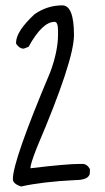

<svg xmlns="http://www.w3.org/2000/svg" viewBox="-20 -675 386 706"><path d="M209 -655.3Q252 -655.3 252 -545.9Q252 -452.1 116.2 -133.8Q91.8 -72.3 91.8 -56.6H94.7Q223.6 -72.3 276.4 -72.3H283.2Q299.8 -72.3 310.5 -53.7V-41Q310.5 -12.7 254.9 -12.7Q136.7 -6.8 57.6 10.7Q27.3 1 27.3 -16.6Q27.3 -84 165 -410.2Q193.4 -487.3 193.4 -548.8V-561.5Q193.4 -594.7 180.7 -594.7Q135.7 -594.7 85 -502.9L67.4 -496.1Q50.8 -496.1 39.1 -514.6V-518.6Q39.1 -559.6 107.4 -623Q154.3 -655.3 209 -655.3Z"/></svg>

Font: Sue Ellen Francisco
Style: Regular
Weight: 400
Designer: Kimberly Geswein
Foundry: Kimberly Geswein
Version: Version 1.002 2007